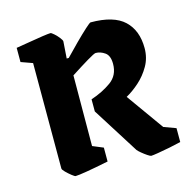

<svg xmlns="http://www.w3.org/2000/svg" viewBox="-78 -540 625 628"><g transform="rotate(-15 235.0 -226.5)"><path d="M360 10Q357 10 348 4Q339 -2 330 -9.5Q321 -17 318 -21L219 -178V-219Q258 -232 287.5 -253Q317 -274 317 -313Q317 -341 302 -351.5Q287 -362 271 -362Q266 -362 241 -347Q216 -332 182 -310L181 -71L217 -56V-9Q173 0 143 5Q113 10 104 10Q101 10 91.5 2.5Q82 -5 73.5 -13.5Q65 -22 65 -26V-383L26 -397V-445Q46 -448 71.5 -452.5Q97 -457 118 -460Q139 -463 145 -463Q148 -463 156.5 -455.5Q165 -448 172 -439Q179 -430 179 -426L175 -369H182Q201 -389 223 -411Q245 -433 261.5 -448Q278 -463 281 -463Q359 -463 394.5 -429.5Q430 -396 430 -336Q430 -303 414.5 -276Q399 -249 376.5 -229Q354 -209 332 -197L422 -71L463 -56V-9Q447 -5 424.5 -0.5Q402 4 383.5 7Q365 10 360 10Z"/></g></svg>

Font: Grenze Gotisch SemiBold
Style: Regular
Weight: 600
Designer: Renata Polastri
Foundry: Omnibus-Type
Version: Version 1.001